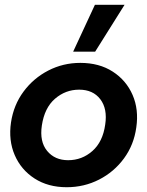

<svg xmlns="http://www.w3.org/2000/svg" viewBox="-20 -771 616 803"><path d="M259 12Q181 12 124.5 -24.5Q68 -61 41.5 -122.5Q15 -184 26 -259Q37 -332 78.5 -388Q120 -444 182 -476Q244 -508 316 -508Q395 -508 451.5 -471.5Q508 -435 534.5 -374Q561 -313 550 -238Q540 -165 498.5 -108.5Q457 -52 394.5 -20Q332 12 259 12ZM265 -101Q323 -101 366.5 -139.5Q410 -178 420 -250Q430 -316 399.5 -356Q369 -396 311 -396Q254 -396 210 -358Q166 -320 155 -246Q145 -179 177 -140Q209 -101 265 -101ZM286 -555 377 -751H501L378 -555Z"/></svg>

Font: Host Grotesk
Style: Bold Italic
Weight: 700
Italic angle: -8°
Designer: Doğukan Karapınar
Foundry: Element Type
Version: Version 1.003; ttfautohint (v1.8.4.7-5d5b)